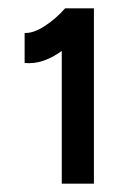

<svg xmlns="http://www.w3.org/2000/svg" viewBox="-20 -820 321 460"><path d="M128 -380V-698Q106 -682 84 -674.5Q62 -667 39 -669V-741Q60 -740 87 -757.5Q114 -775 136 -800H137H205V-380Z"/></svg>

Font: Figtree Medium
Style: Regular
Weight: 500
Designer: Erik Kennedy
Foundry: Erik Kennedy
Version: Version 2.001; ttfautohint (v1.8.4.7-5d5b);gftools[0.9.27]